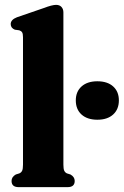

<svg xmlns="http://www.w3.org/2000/svg" viewBox="-20 -769 508 789"><path d="M240.5 -718V-92.5Q240.5 -75 244 -67.5Q247.5 -60 255 -56.5L269.5 -52Q287 -42 287 -25.5Q287 0 258 0H56.5Q27.5 0 27.5 -25.5Q27.5 -42 45 -52L59.5 -56.5Q67.5 -60 71 -67.5Q74.5 -75 74.5 -92.5V-616Q74.5 -630.5 70.8 -636.2Q67 -642 59 -644.5L41 -647Q24 -654 24 -670Q24 -688 49.5 -698L160 -736Q194 -749 210.5 -749Q225 -749 232.8 -740.2Q240.5 -731.5 240.5 -718ZM380 -277Q339 -277 315.2 -298.2Q291.5 -319.5 291.5 -356.5Q291.5 -392.5 315.2 -413.8Q339 -435 380 -435Q421.5 -435 445 -413.8Q468.5 -392.5 468.5 -356.5Q468.5 -320 445 -298.5Q421.5 -277 380 -277Z"/></svg>

Font: Fraunces 72pt Soft
Style: Bold
Weight: 700
Version: Version 1.000;[b76b70a41]